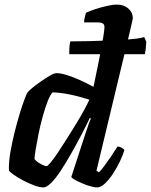

<svg xmlns="http://www.w3.org/2000/svg" viewBox="-20 -820 660 840"><path d="M283 -583Q283 -610 284.5 -622Q286 -634 288 -639Q326 -639 366.5 -640Q407 -641 446 -642.5Q485 -644 518.5 -646Q552 -648 576.5 -651Q601 -654 611 -658L620 -637Q619 -620 617.5 -606Q616 -592 614 -583ZM170 0Q154 0 129.5 -9Q105 -18 80.5 -31Q56 -44 38.5 -56.5Q21 -69 19 -75Q18 -111 25.5 -154.5Q33 -198 44 -242Q55 -286 66.5 -323.5Q78 -361 87.5 -386Q97 -411 100 -415Q105 -422 122 -436Q139 -450 160 -464.5Q181 -479 199 -489.5Q217 -500 227 -500Q246 -500 273 -491.5Q300 -483 330 -469.5Q360 -456 389 -440Q391 -450 396.5 -476Q402 -502 409 -536.5Q416 -571 422.5 -605Q429 -639 433 -665.5Q437 -692 437 -702Q437 -713 429.5 -717.5Q422 -722 410 -722H348Q348 -733 351 -745Q354 -757 356 -764Q370 -771 395.5 -779.5Q421 -788 447.5 -794Q474 -800 490 -800Q522 -800 541.5 -782.5Q561 -765 561 -741Q561 -737 556.5 -718Q552 -699 547 -677L402 -73L413 -66Q423 -76 437.5 -95.5Q452 -115 467.5 -138Q483 -161 494 -179Q503 -179 512.5 -173.5Q522 -168 524 -163Q518 -142 505 -114.5Q492 -87 474.5 -60.5Q457 -34 439 -17Q421 0 404 0Q394 0 376 -5Q358 -10 339.5 -18Q321 -26 307.5 -33.5Q294 -41 292 -46L353 -233Q361 -257 367.5 -276Q374 -295 378 -301L373 -304Q357 -270 335.5 -229Q314 -188 291 -147.5Q268 -107 246 -73.5Q224 -40 204 -20Q184 0 170 0ZM184 -93Q188 -93 201.5 -109Q215 -125 233 -152Q251 -179 271.5 -211.5Q292 -244 312 -276.5Q332 -309 347.5 -337.5Q363 -366 371 -384Q320 -400 281 -407.5Q242 -415 210 -416Q199 -404 188 -375.5Q177 -347 166.5 -309Q156 -271 148.5 -233.5Q141 -196 136 -166Q131 -136 131 -124Q137 -116 147.5 -109Q158 -102 168.5 -97.5Q179 -93 184 -93Z"/></svg>

Font: Texturina Medium 12pt
Style: Bold Italic
Weight: 700
Italic angle: -11°
Version: Version 1.002